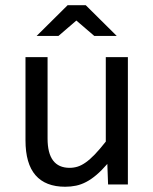

<svg xmlns="http://www.w3.org/2000/svg" viewBox="-20 -710 590 739"><path d="M472.2 0H396L393.1 -79.1Q371.1 -53.7 351.3 -36.9Q331.5 -20 312 -9.8Q292.5 0.5 272.7 4.6Q252.9 8.8 231 8.8Q155.3 8.8 116.7 -35.6Q78.1 -80.1 78.1 -169.9V-490.2H163.1V-176.8Q163.1 -64 248 -64Q263.7 -64 278.6 -68.6Q293.5 -73.2 309.8 -84.7Q326.2 -96.2 345 -115.7Q363.8 -135.3 387.2 -165V-490.2H472.2ZM310.1 -689.9 429.2 -571.8H342.8L273.9 -630.9L205.1 -571.8H121.1L240.2 -689.9ZM0 -490.2Z"/></svg>

Font: Code New Roman
Style: Regular
Weight: 400
Monospace: yes
Designer: Sam Radian
Foundry: Code New Roman
Version: Version 2.00 November 29, 2014